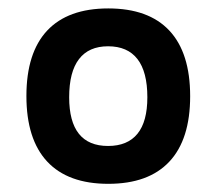

<svg xmlns="http://www.w3.org/2000/svg" viewBox="-20 -543 516 458"><path d="M433.6 -313.5Q433.6 -210.4 384 -157.5Q334.5 -104.5 238.3 -104.5Q142.1 -104.5 92.5 -157.7Q43 -210.9 43 -314Q43 -417 92.5 -470Q142.1 -522.9 238.3 -522.9Q334.5 -522.9 384 -470Q433.6 -417 433.6 -313.5ZM145 -311Q145 -194.8 237.8 -194.8Q284.2 -194.8 307.9 -223.9Q331.5 -252.9 331.5 -311Q331.5 -371.6 307.9 -402.1Q284.2 -432.6 237.8 -432.6Q191.9 -432.6 168.5 -402.1Q145 -371.6 145 -311Z"/></svg>

Font: Varta
Style: Bold
Weight: 700
Designer: Joana Correia, Viktoriya Grabowska, Eben Sorkin
Foundry: Sorkin Type
Version: Version 1.002; ttfautohint (v1.3) -l 8 -r 24 -G 200 -x 12 -H